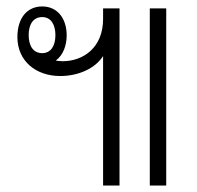

<svg xmlns="http://www.w3.org/2000/svg" viewBox="-20 -576 612 596"><path d="M300 0H351V-550H300V-517C300 -427 237 -386 175 -386C167 -386 160 -387 153 -388C177 -405 187 -437 187 -466C187 -519 158 -556 111 -556C65 -556 34 -521 34 -461C34 -386 92 -340 167 -340C224 -340 276 -364 300 -402ZM445 0H496V-550H445ZM111 -411C83 -411 69 -434 69 -467C69 -500 83 -523 111 -523C138 -523 152 -500 152 -467C152 -434 138 -411 111 -411Z"/></svg>

Font: Noto Sans Thai Looped Condensed Light
Style: Regular
Weight: 300
Width: 3
Designer: Sasikarn Vongin, Ben Mitchell
Foundry: The Fontpad Ltd
Version: Version 1.001